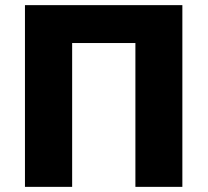

<svg xmlns="http://www.w3.org/2000/svg" viewBox="-20 -727 808 747"><path d="M689.5 0H506.8V-559.6H260.7V0H77.1V-707H689.5Z"/></svg>

Font: Pretendard GOV Black
Style: Regular
Weight: 900
Designer: Base glyphs from Inter by Rasmus Andersson; Hangeul glyphs from Noto Sans CJK(Source Han Sans) by Jang Soo-young and Kan
Foundry: Kil Hyung-jin
Version: Version 1.309